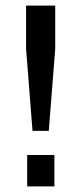

<svg xmlns="http://www.w3.org/2000/svg" viewBox="-20 -665 273 685"><path d="M154 -198H96L73 -491V-645H177V-491ZM174 0H77V-112H174Z"/></svg>

Font: Gemunu Libre ExtraLight SemiBold
Style: Regular
Weight: 600
Version: Version 1.100